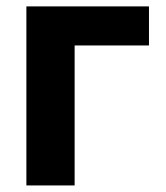

<svg xmlns="http://www.w3.org/2000/svg" viewBox="-20 -565 506 585"><path d="M433.9 -545.5V-426.5H207.4V0H60.4V-545.5Z"/></svg>

Font: Inter P
Style: Bold
Weight: 700
Designer: Rasmus Andersson
Foundry: rsms
Version: Version 3.018;git-588b23468